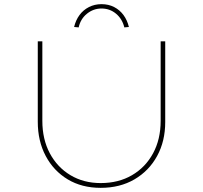

<svg xmlns="http://www.w3.org/2000/svg" viewBox="-20 -899 979 925"><path d="M465 6Q374 6 306 -35Q238 -76 200 -148Q162 -220 162 -312V-700H184V-317Q184 -228 220 -160.5Q256 -93 319.5 -55Q383 -17 465 -17Q551 -17 616 -55Q681 -93 717.5 -160.5Q754 -228 754 -317V-700H776V-311Q776 -219 737 -147.5Q698 -76 628 -35Q558 6 465 6ZM359 -767 337 -769Q345 -802 363 -826.5Q381 -851 408.5 -865Q436 -879 469 -879Q503 -879 530 -865Q557 -851 575 -826.5Q593 -802 601 -769L579 -767Q569 -808 539 -833Q509 -858 469 -858Q430 -858 399 -833Q368 -808 359 -767Z"/></svg>

Font: Lexend Mega Thin
Style: Regular
Weight: 250
Version: Version 1.007